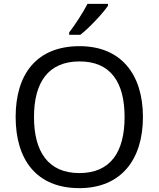

<svg xmlns="http://www.w3.org/2000/svg" viewBox="-20 -964 821 994"><path d="M539 -934V-944H433C410 -899 367 -833 338 -796V-784H396C443 -820 514 -897 539 -934ZM720 -358C720 -580 606 -725 392 -725C168 -725 61 -578 61 -359C61 -138 168 10 391 10C606 10 720 -137 720 -358ZM156 -358C156 -538 230 -646 392 -646C553 -646 625 -538 625 -358C625 -178 553 -68 391 -68C230 -68 156 -178 156 -358Z"/></svg>

Font: Noto Sans Lycian
Style: Regular
Weight: 400
Designer: Monotype Design Team
Foundry: Monotype Imaging Inc.
Version: Version 2.002